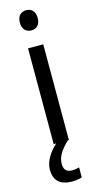

<svg xmlns="http://www.w3.org/2000/svg" viewBox="-144 -777 530 1038"><g transform="rotate(-15 120.5 -258.5)"><path d="M122 -738C92 -738 71 -720 71 -681C71 -644 92 -625 122 -625C150 -625 171 -644 171 -681C171 -719 150 -738 122 -738ZM92 116C92 76 112 44 157 0H163V-536H78V0H92C55 33 22 81 22 128C22 188 54 221 122 221C146 221 162 218 178 213V157C169 159 156 163 137 163C108 163 92 147 92 116Z"/></g></svg>

Font: Noto Sans Lao UI SemCond
Style: Regular
Weight: 400
Width: 4
Designer: Monotype Design Team
Foundry: Monotype Imaging Inc.
Version: Version 2.000